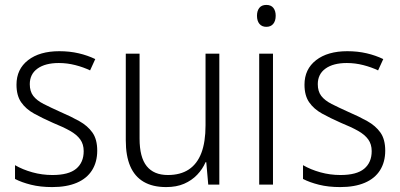

<svg xmlns="http://www.w3.org/2000/svg" viewBox="-20 -750 1626 780"><path d="M375 -138Q375 -92 354 -58.5Q333 -25 292 -7.5Q251 10 192 10Q144 10 106 0.5Q68 -9 41 -23V-79Q72 -61 111.5 -50Q151 -39 193 -39Q259 -39 289.5 -64.5Q320 -90 320 -136Q320 -164 306 -183.5Q292 -203 264.5 -218.5Q237 -234 195 -251Q152 -270 118.5 -288.5Q85 -307 66 -334.5Q47 -362 47 -406Q47 -469 94 -505.5Q141 -542 221 -542Q263 -542 299.5 -533.5Q336 -525 367 -510L346 -464Q319 -477 286 -485.5Q253 -494 219 -494Q164 -494 132.5 -471.5Q101 -449 101 -408Q101 -379 115 -360.5Q129 -342 157.5 -327.5Q186 -313 226 -295Q268 -277 302 -258Q336 -239 355.5 -211.5Q375 -184 375 -138Z M871 -532V0H826L818 -91H815Q803 -63 781 -40Q759 -17 728 -3.5Q697 10 655 10Q600 10 563.5 -11.5Q527 -33 509 -75Q491 -117 491 -180V-532H547V-187Q547 -111 576 -75Q605 -39 662 -39Q713 -39 747 -61.5Q781 -84 798 -128.5Q815 -173 815 -241V-532Z M1089 -532V0H1033V-532ZM1062 -730Q1081 -730 1090.5 -718Q1100 -706 1100 -686Q1100 -665 1090 -653Q1080 -641 1062 -641Q1044 -641 1034 -653Q1024 -665 1024 -686Q1024 -706 1033.5 -718Q1043 -730 1062 -730Z M1545 -138Q1545 -92 1524 -58.5Q1503 -25 1462 -7.5Q1421 10 1362 10Q1314 10 1276 0.5Q1238 -9 1211 -23V-79Q1242 -61 1281.5 -50Q1321 -39 1363 -39Q1429 -39 1459.5 -64.5Q1490 -90 1490 -136Q1490 -164 1476 -183.5Q1462 -203 1434.5 -218.5Q1407 -234 1365 -251Q1322 -270 1288.5 -288.5Q1255 -307 1236 -334.5Q1217 -362 1217 -406Q1217 -469 1264 -505.5Q1311 -542 1391 -542Q1433 -542 1469.5 -533.5Q1506 -525 1537 -510L1516 -464Q1489 -477 1456 -485.5Q1423 -494 1389 -494Q1334 -494 1302.5 -471.5Q1271 -449 1271 -408Q1271 -379 1285 -360.5Q1299 -342 1327.5 -327.5Q1356 -313 1396 -295Q1438 -277 1472 -258Q1506 -239 1525.5 -211.5Q1545 -184 1545 -138Z"/></svg>

Font: Noto Sans Thai SemiCondensed Light
Style: Regular
Weight: 300
Width: 4
Designer: Monotype Design Team
Foundry: Monotype Imaging Inc.
Version: Version 2.001